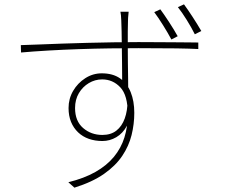

<svg xmlns="http://www.w3.org/2000/svg" viewBox="-20 -824 1040 885"><path d="M573 -770Q573 -767 572 -759Q571 -751 570.5 -743Q570 -735 570 -730Q569 -711 569 -679.5Q569 -648 569 -610.5Q569 -573 569.5 -535Q570 -497 570.5 -463Q571 -429 571 -405L543 -440Q543 -448 543 -474Q543 -500 542.5 -536.5Q542 -573 541.5 -611Q541 -649 540.5 -681Q540 -713 539 -730Q539 -740 537.5 -753.5Q536 -767 535 -770ZM76 -616Q113 -617 161.5 -619Q210 -621 266.5 -623Q323 -625 383.5 -626.5Q444 -628 503.5 -629Q563 -630 618 -630Q671 -630 715.5 -629.5Q760 -629 794.5 -629Q829 -629 854 -628.5Q879 -628 894 -628V-598Q857 -600 793 -601Q729 -602 619 -602Q558 -602 487.5 -601Q417 -600 343.5 -597.5Q270 -595 201.5 -591Q133 -587 77 -582ZM584 -331Q584 -279 565 -244Q546 -209 516 -191.5Q486 -174 452 -174Q418 -174 389.5 -184Q361 -194 340 -214Q319 -234 307.5 -262Q296 -290 296 -326Q296 -369 317 -405Q338 -441 373 -463.5Q408 -486 449 -486Q500 -486 533 -463Q566 -440 582.5 -399Q599 -358 599 -304Q599 -252 586.5 -201.5Q574 -151 543.5 -105.5Q513 -60 459.5 -22.5Q406 15 323 41L295 16Q368 -2 420 -31.5Q472 -61 505 -101Q538 -141 553.5 -190.5Q569 -240 569 -298Q569 -385 534.5 -421.5Q500 -458 451 -458Q418 -458 389.5 -441Q361 -424 343.5 -394.5Q326 -365 326 -326Q326 -266 363 -234Q400 -202 452 -202Q491 -202 516.5 -222Q542 -242 555 -278Q568 -314 568 -361ZM719 -781Q736 -758 759.5 -722Q783 -686 799 -657L770 -642Q754 -672 731.5 -708Q709 -744 691 -768ZM828 -804Q845 -781 867.5 -746.5Q890 -712 908 -681L878 -666Q862 -698 840.5 -732.5Q819 -767 800 -791Z"/></svg>

Font: Noto Sans SC Thin
Style: Regular
Weight: 100
Designer: Ryoko NISHIZUKA 西塚涼子 (kana, bopomofo & ideographs); Paul D. Hunt (Latin, Greek & Cyrillic); Sandoll Communications 산돌커뮤니
Foundry: Adobe
Version: Version 2.004-H2;hotconv 1.0.118;makeotfexe 2.5.65603